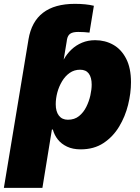

<svg xmlns="http://www.w3.org/2000/svg" viewBox="-50 -753 712 978"><path d="M75.2 -432.1 93.3 -541 95.2 -552.7Q110.4 -643.1 169.4 -688.2Q228.5 -733.4 331.5 -733.4Q359.4 -733.4 383.8 -731Q408.2 -728.5 428.2 -723.6L405.8 -586.9Q392.6 -588.4 378.2 -589.4Q363.8 -590.3 348.1 -590.3Q321.3 -590.3 308.1 -581.5Q294.9 -572.8 291 -550.8L289.6 -541L271.5 -432.1ZM-30.3 204.1 93.3 -541H287.6L271 -450.2H274.9Q290.5 -478.5 314 -500.7Q337.4 -522.9 367.9 -535.6Q398.4 -548.3 434.6 -548.3Q485.4 -548.3 526.6 -525.1Q567.9 -502 592.5 -454.3Q617.2 -406.7 617.2 -334Q617.2 -278.8 602.5 -219.2Q587.9 -159.7 556.9 -108.2Q525.9 -56.6 477.3 -24.4Q428.7 7.8 360.8 7.8Q320.8 7.8 291.5 -6.1Q262.2 -20 244.4 -42.7Q226.6 -65.4 219.2 -93.3H214.4L166 204.1ZM295.9 -143.1Q329.6 -143.1 352.5 -161.6Q375.5 -180.2 389.6 -208.7Q403.8 -237.3 410.4 -267.6Q417 -297.9 417 -321.8Q417 -358.4 402.3 -378.2Q387.7 -397.9 357.9 -397.9Q328.1 -397.9 304.9 -381.6Q281.7 -365.2 265.9 -338.6Q250 -312 241.9 -281.5Q233.9 -251 233.9 -222.2Q233.9 -185.1 250 -164.1Q266.1 -143.1 295.9 -143.1Z"/></svg>

Font: Inter 17pt Black
Style: Italic
Weight: 900
Italic angle: -9.3988°
Version: Version 4.001;git-66647c0bb